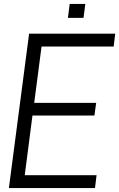

<svg xmlns="http://www.w3.org/2000/svg" viewBox="-20 -950 602 970"><path d="M411.1 -930.2 401.9 -859.9H323.2L332 -930.2ZM127 -779.8H562L554.2 -714.8H189.9L152.8 -430.2H465.8L457 -366.2H144L105 -64.9H467.8L460 0H24.9Z"/></svg>

Font: Cooper Hewitt
Style: Book Italic
Weight: 706
Designer: Village Type and Design LLC
Foundry: Cooper Hewitt Smithsonian Design Museum
Version: 1.000